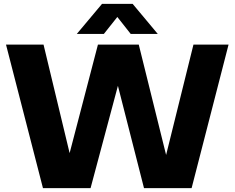

<svg xmlns="http://www.w3.org/2000/svg" viewBox="-20 -970 1210 990"><path d="M977.5 -740H1158.5L968 0H722.5L588 -527.5L447 0H201.5L11 -740H204.5L339 -180.5L485 -740H695.5L836.5 -171ZM793.5 -795H654L585 -882.5L515.5 -795H376L506 -950H664Z"/></svg>

Font: Encode Sans ExtraBold
Style: Regular
Weight: 800
Designer: Multiple Designers
Foundry: Impallari Type
Version: Version 2.000